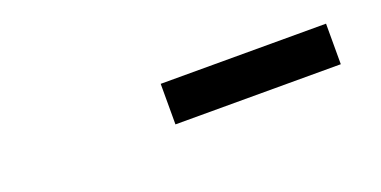

<svg xmlns="http://www.w3.org/2000/svg" viewBox="-19 -862 689 347"><g transform="rotate(-20 325.0 -689.0)"><path d="M282 -649.5V-727.5H600V-649.5Z"/></g></svg>

Font: Azeret Mono Thin
Style: Regular
Weight: 100
Designer: Martin Vácha
Foundry: Displaay
Version: Version 1.002